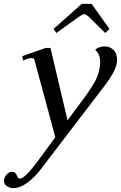

<svg xmlns="http://www.w3.org/2000/svg" viewBox="-53 -717 623 989"><path d="M237 -547 223 -568 368 -697H419L511 -568L489 -547L402 -633Q389 -644 382 -644Q374 -644 357 -633ZM550 -410Q550 -399 547 -385Q543 -365 526 -335Q509 -305 487 -277L157 155Q125 197 87.5 224.5Q50 252 16 252Q-3 252 -19.5 240.5Q-36 229 -32 206Q-29 193 -17.5 180.5Q-6 168 9 168Q20 168 25 173Q30 178 35 189Q38 196 41 199.5Q44 203 49 203Q73 203 131 127L232 -10L124 -410Q121 -418 108 -418Q95 -418 66 -405L62 -428L182 -470H207L295 -97L394 -231Q422 -271 437.5 -300Q453 -329 460 -366Q463 -384 463 -398Q463 -438 437 -461Q458 -478 487 -478Q512 -478 531 -460.5Q550 -443 550 -410Z"/></svg>

Font: Taviraj
Style: Italic
Weight: 400
Italic angle: -12°
Designer: Katatrad Team
Foundry: CadsonDemak
Version: Version 1.001